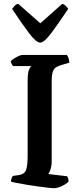

<svg xmlns="http://www.w3.org/2000/svg" viewBox="-20 -994 423 1014"><path d="M264 0Q256 0 234 -2.5Q212 -5 182.5 -9Q153 -13 123 -18Q93 -23 69.5 -27.5Q46 -32 38 -35Q38 -44 41.5 -52.5Q45 -61 48 -65L77 -69Q108 -73 117 -95Q126 -117 126 -172V-566Q126 -613 134.5 -628.5Q143 -644 144 -645H49Q46 -648 42 -655Q38 -662 37 -671Q43 -678 55 -685.5Q67 -693 79.5 -698.5Q92 -704 98 -704H333Q337 -699 341.5 -687.5Q346 -676 346 -663L302 -650Q288 -646 276.5 -639Q265 -632 259 -615.5Q253 -599 253 -564V-144Q253 -117 246.5 -99Q240 -81 235 -75L335 -63Q337 -60 339.5 -52.5Q342 -45 342 -35Q328 -21 305 -10.5Q282 0 264 0ZM192 -769Q171 -769 133 -819.5Q95 -870 44 -947Q48 -953 56 -962Q64 -971 76 -974L193 -871L309 -974Q320 -971 328 -962.5Q336 -954 340 -947Q289 -870 251 -819.5Q213 -769 192 -769Z"/></svg>

Font: Texturina 72pt
Style: Bold
Weight: 700
Designer: Guillermo Torres Carreño
Foundry: Omnibus-Type
Version: Version 1.002; ttfautohint (v1.8.3)